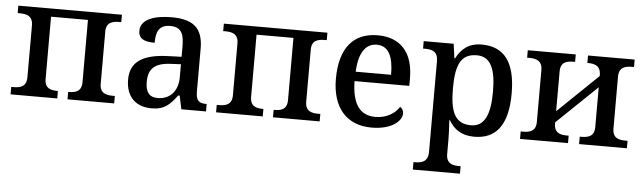

<svg xmlns="http://www.w3.org/2000/svg" viewBox="-49 -731 3866 1156"><g transform="rotate(5 1884.0 -153.5)"><path d="M21 0H303V-45H301C261 -45 223 -53 223 -111V-487H446V-111C446 -53 408 -45 368 -45H365V0H647V-45H635C595 -45 556 -53 556 -111V-426C556 -483 595 -491 635 -491H647V-536H21V-491H34C74 -491 113 -482 113 -425V-111C113 -53 74 -45 34 -45H21Z M873 10C954 10 985 -26 1027 -81H1036L1053 0H1202V-45H1199C1154 -45 1137 -61 1137 -117V-375C1137 -501 1074 -547 947 -547C844 -547 760 -519 760 -449C760 -402 793 -385 858 -385C858 -448 873 -494 943 -494C1017 -494 1027 -444 1027 -373V-315L945 -312C792 -307 718 -257 718 -151C718 -41 784 10 873 10ZM905 -55C854 -55 831 -85 831 -146C831 -222 865 -263 968 -267L1027 -270V-191C1027 -108 979 -55 905 -55Z M1263 0H1545V-45H1543C1503 -45 1465 -53 1465 -111V-487H1688V-111C1688 -53 1650 -45 1610 -45H1607V0H1889V-45H1877C1837 -45 1798 -53 1798 -111V-426C1798 -483 1837 -491 1877 -491H1889V-536H1263V-491H1276C1316 -491 1355 -482 1355 -425V-111C1355 -53 1316 -45 1276 -45H1263Z M2203 10C2327 10 2385 -47 2385 -91C2385 -110 2375 -124 2364 -129C2340 -91 2290 -56 2221 -56C2129 -56 2080 -117 2077 -260H2408V-307C2408 -466 2326 -547 2193 -547C2047 -547 1964 -452 1964 -264C1964 -91 2051 10 2203 10ZM2079 -317C2084 -429 2123 -490 2192 -490C2266 -490 2293 -422 2293 -317Z M2473 240H2758V195H2750C2710 195 2671 187 2671 129V40C2671 14 2669 -39 2666 -75H2670C2699 -24 2746 11 2823 11C2954 11 3026 -75 3026 -268C3026 -461 2954 -546 2821 -546C2744 -546 2698 -508 2668 -449H2664L2652 -536H2471V-491H2483C2525 -491 2561 -482 2561 -422V125C2561 186 2522 195 2482 195H2473ZM2798 -56C2700 -56 2671 -129 2671 -268C2671 -409 2700 -479 2798 -479C2880 -479 2913 -408 2913 -269C2913 -130 2880 -56 2798 -56Z M3100 0H3390V-45H3380C3340 -45 3302 -53 3302 -111V-118L3545 -351V-111C3545 -53 3507 -45 3467 -45H3457V0H3746V-45H3734C3694 -45 3655 -53 3655 -111V-425C3655 -483 3694 -491 3734 -491H3746V-536H3464V-491H3467C3507 -491 3545 -482 3545 -424V-419L3302 -185V-425C3302 -483 3340 -491 3380 -491H3390V-536H3100V-491H3113C3153 -491 3192 -482 3192 -424V-111C3192 -53 3153 -45 3113 -45H3100Z"/></g></svg>

Font: Noto Serif Thai Medium
Style: Regular
Weight: 500
Designer: Monotype Design Team
Foundry: Monotype Imaging Inc.
Version: Version 1.901;PS 001.901;hotconv 1.0.88;makeotf.lib2.5.64775